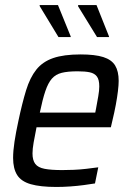

<svg xmlns="http://www.w3.org/2000/svg" viewBox="-20 -734 521 762"><path d="M204 8Q140 8 102 -3Q64 -14 48 -39.5Q32 -65 32 -107Q32 -135 37.5 -171.5Q43 -208 53 -254Q68 -325 83.5 -375.5Q99 -426 124 -457.5Q149 -489 191 -503.5Q233 -518 300 -518Q357 -518 390 -507.5Q423 -497 437 -474Q451 -451 451 -413Q451 -397 448 -372Q445 -347 439.5 -317.5Q434 -288 426 -255L420 -229H125Q118 -194 113.5 -168.5Q109 -143 109 -125Q109 -98 120 -83.5Q131 -69 157 -64Q183 -59 227 -59Q247 -59 272 -60Q297 -61 322.5 -64Q348 -67 370 -70L357 -6Q339 -3 313 0.5Q287 4 258.5 6Q230 8 204 8ZM138 -287H358L361 -302Q366 -329 370 -352Q374 -375 374 -391Q374 -418 364.5 -430.5Q355 -443 336.5 -447Q318 -451 288 -451Q249 -451 225 -445Q201 -439 186 -422Q171 -405 160 -372.5Q149 -340 138 -287ZM212 -587 138 -709 137 -714H210L260 -591L261 -587ZM365 -587 290 -709V-714H363L412 -591L413 -587Z"/></svg>

Font: Saira SemiCondensed
Style: Italic
Weight: 400
Width: 4
Italic angle: -12°
Designer: Hector Gatti with collaboration of the Omnibus-Type team
Foundry: Omnibus-Type
Version: Version 1.101